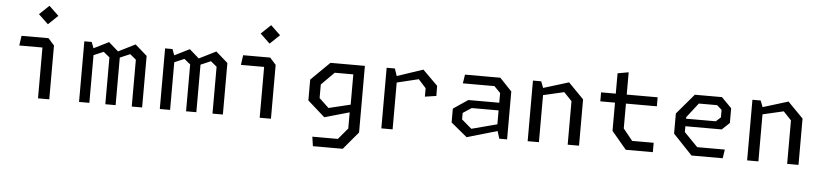

<svg xmlns="http://www.w3.org/2000/svg" viewBox="-52 -1104 6923 1621"><g transform="rotate(5 3410.0 -293.5)"><path d="M282.5 -452 307.7 -430.8H86.2L97.8 -513.7H326.8L378 -456.2V0H282.5ZM228.8 -708.8 311 -787 393 -708.8 311 -630.5Z M1077 -397.3 1025.8 -439.5 890.7 -381.7V-438.7L1064.2 -525.3L1165 -436.7V0H1077ZM630.3 -513.7H693L717.7 -447.2V0H630.3ZM853 -397.3 800.8 -439.5 673.2 -385.2V-442.7L839.2 -525.3L940.3 -436.7V0H853Z M1761.3 -397.3 1710 -439.5 1575 -381.7V-438.7L1748.3 -525.3L1849.3 -436.7V0H1761.3ZM1314.7 -513.7H1377.3L1402 -447.2V0H1314.7ZM1537.3 -397.3 1485.2 -439.5 1357.5 -385.2V-442.7L1523.5 -525.3L1624.5 -436.7V0H1537.3Z M2161.2 -452 2186.3 -430.8H1964.5L1976.2 -513.7H2205.5L2256.7 -456.2V0H2161.2ZM2107.7 -708.8 2189.8 -787 2271.8 -708.8 2189.8 -630.5Z M2618 120.5H2834.5L2914.3 25.2V-144.3L2916.8 -158.8V-513.7H3008V50.8L2882.5 200H2629.7ZM2558 -181.3V-358.3L2716.2 -513.8H2965.3V-433.7H2759.2L2650.8 -324.7V-209.8L2732.5 -132.7L2965.3 -188.7V-126.2L2704.2 -51.8Z M3535.2 -370.5 3471.2 -441.2 3231.7 -383.5V-434.3L3502.8 -525.3L3630 -399.2L3631.3 -313.3L3535.2 -299ZM3192.3 -513.7H3262.2L3287.8 -437.2V0H3192.3Z M4165.2 -86.2V-384.7L4112.7 -438.8H3844.7L3856.3 -513.7H4155.8L4258 -406.2V0H4191.8ZM3779 -101.5V-218.8L3902.8 -302.5H4197.5V-237.5H3937.5L3864.8 -189.8V-135L3949.2 -62.8L4197.5 -128.2V-70.7L3915.8 11.3Z M4771.5 -369 4704.2 -439.5 4469.3 -385.2V-442.7L4737.5 -525.3L4867.7 -392.5V0H4771.5ZM4432.3 -513.7H4502.2L4527.8 -447.2V0H4432.3Z M5138.5 -149V-637.2L5231.3 -653.8V-178L5311 -79.3H5493.3V0.2H5264ZM5014 -464.8H5493.3V-388.5H5014Z M5658.3 -171.5V-342.2L5804.2 -513.7H6034.2L6119.7 -426.8V-301.8L6056 -241.8H5716.8V-305.8H6000.2L6040.2 -342.5V-406.2L5999.2 -442.5H5844.5L5747.8 -318.2V-192.2L5862.8 -74.5H6096.8L6085.2 0H5820.8Z M6631.5 -369 6564.2 -439.5 6329.3 -385.2V-442.7L6597.5 -525.3L6727.7 -392.5V0H6631.5ZM6292.3 -513.7H6362.2L6387.8 -447.2V0H6292.3Z"/></g></svg>

Font: Monaspace Krypton Var
Style: Regular
Weight: 400
Designer: Riley Cran and the Lettermatic Team
Version: Version 1.101 (Monaspace Krypton Var)